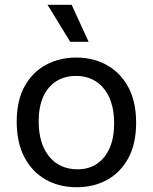

<svg xmlns="http://www.w3.org/2000/svg" viewBox="-20 -771 640 804"><path d="M301 13Q227 13 170.5 -19.5Q114 -52 82 -113Q50 -174 50 -261Q50 -351 83.5 -410.5Q117 -470 173.5 -500Q230 -530 299 -530Q371 -530 427.5 -498.5Q484 -467 517 -406.5Q550 -346 550 -257Q550 -168 517 -108Q484 -48 428 -17.5Q372 13 301 13ZM305 -62Q352 -62 386.5 -85.5Q421 -109 439.5 -152Q458 -195 458 -254Q458 -315 439 -359.5Q420 -404 384 -428.5Q348 -453 297 -453Q250 -453 215 -430.5Q180 -408 161 -366Q142 -324 142 -263Q142 -169 186 -115.5Q230 -62 305 -62ZM274 -596 179 -751H280L351 -596Z"/></svg>

Font: Bricolage Grotesque 16pt
Style: Regular
Weight: 400
Version: Version 1.001;gftools[0.9.33.dev8+g029e19f]